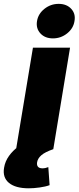

<svg xmlns="http://www.w3.org/2000/svg" viewBox="-82 -787 415 1013"><path d="M2.9 0 91.8 -535.6H287.6L199.2 0ZM69.8 206.5Q0 206.5 -34.7 178Q-69.3 149.4 -60.5 98.1Q-55.2 64.5 -34.7 35.9Q-14.2 7.3 14.2 -13.2L199.2 0Q154.8 15.6 136 32.2Q117.2 48.8 113.8 68.8Q111.3 84.5 118.4 92.8Q125.5 101.1 142.1 101.1Q149.9 101.1 157.7 99.4Q165.5 97.7 172.9 94.7L179.7 189.9Q158.7 197.8 127.4 202.1Q96.2 206.5 69.8 206.5ZM197.3 -584.5Q155.3 -584.5 131.1 -610.8Q106.9 -637.2 113.3 -675.8Q119.6 -714.4 152.6 -740.5Q185.5 -766.6 227.5 -766.6Q269.5 -766.6 293.7 -740.5Q317.9 -714.4 311 -675.8Q305.2 -637.2 272.2 -610.8Q239.3 -584.5 197.3 -584.5Z"/></svg>

Font: Inter 20pt Black
Style: Italic
Weight: 900
Italic angle: -9.3988°
Version: Version 4.001;git-66647c0bb